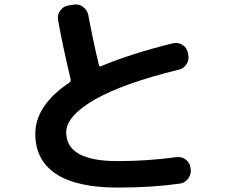

<svg xmlns="http://www.w3.org/2000/svg" viewBox="-20 -800 1040 870"><path d="M513 50Q328 50 234 -12Q140 -74 140 -193Q140 -323 295 -426Q301 -431 300 -438V-441Q262 -602 243 -709Q239 -732 252.5 -751.5Q266 -771 289 -775L314 -779Q337 -783 356 -769Q375 -755 380 -732Q402 -614 428 -506Q430 -496 438 -500Q573 -557 764 -604Q787 -609 807 -596.5Q827 -584 831 -561L833 -552Q838 -529 825 -509Q812 -489 789 -484Q536 -422 408 -348Q280 -274 280 -200Q280 -70 513 -70Q646 -70 780 -88Q803 -91 821.5 -77Q840 -63 843 -40L844 -33Q847 -10 832.5 9.5Q818 29 795 32Q668 50 513 50Z"/></svg>

Font: Rounded Mplus 1c Bold
Style: Bold
Weight: 700
Version: Version 1.059.20150529